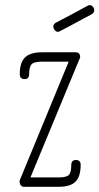

<svg xmlns="http://www.w3.org/2000/svg" viewBox="-20 -718 382 738"><path d="M332 -663 249 -619 296 -643 212 -599Q197 -590 188 -606Q179 -621 195 -631L279 -675L232 -650L315 -695Q330 -704 340 -688Q347 -672 332 -663ZM290 -84Q290 -40 270.5 -20Q251 0 206 0H73H69Q56 -5 56 -16Q55 -16 55 -18Q55 -22 57 -28Q57 -30 58 -30L244 -481H141Q112 -481 102 -471.5Q92 -462 92 -433Q92 -414 74 -414Q56 -414 56 -433Q56 -477 76 -497Q96 -517 141 -517H270Q288 -517 288 -499Q288 -494 285 -490L97 -36H206Q235 -36 244.5 -45.5Q254 -55 254 -84Q254 -103 272 -103Q290 -103 290 -84Z"/></svg>

Font: Aaram
Style: Regular
Weight: 400
Designer: Tharique Azeez
Foundry: Tharique Azeez
Version: Version 1.7